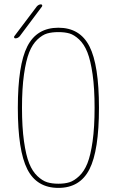

<svg xmlns="http://www.w3.org/2000/svg" viewBox="-20 -870 540 899"><path d="M305.2 -713.4Q283.2 -719.7 253.4 -719.7Q223.6 -719.7 201.2 -713.4Q178.7 -707 155.3 -685.1Q131.8 -663.1 116.7 -625Q101.6 -586.9 92.3 -521.5Q83 -456.1 83 -365.2Q83 -274.4 92.3 -208.5Q101.6 -142.6 116.7 -105Q131.8 -67.4 155.3 -45.4Q178.7 -23.4 201.2 -16.6Q223.6 -9.8 253.4 -9.8Q283.2 -9.8 305.2 -16.6Q327.1 -23.4 350.6 -45.4Q374 -67.4 389.2 -105Q404.3 -142.6 413.6 -208.5Q422.9 -274.4 422.9 -365.2Q422.9 -456.1 413.6 -521.5Q404.3 -586.9 389.2 -625Q374 -663.1 350.6 -685.1Q327.1 -707 305.2 -713.4ZM107.9 -77.6Q63.5 -165 63.5 -365.2Q63.5 -565.4 107.9 -652.8Q152.3 -740.2 253.4 -740.2Q354.5 -740.2 398.9 -652.8Q443.4 -565.4 443.4 -365.2Q443.4 -165 398.9 -77.6Q354.5 9.8 253.4 9.8Q152.3 9.8 107.9 -77.6ZM51.8 -690.4Q47.9 -690.4 46.4 -693.8Q44.9 -697.3 46.9 -700.2L152.3 -839.8Q161.1 -849.6 171.9 -849.6Q175.8 -849.6 177.2 -846.2Q178.7 -842.8 176.8 -839.8L72.3 -700.2Q63.5 -690.4 51.8 -690.4Z"/></svg>

Font: Rounded Mgen+ 1mn thin
Style: Regular
Weight: 100
Designer: [Source Han Sans]
Ryoko NISHIZUKA  (kana & ideographs); Paul D. Hunt (Latin, Greek & Cyrillic); Wenlong ZHANG  (bopomofo
Version: Version 1.059.20150602